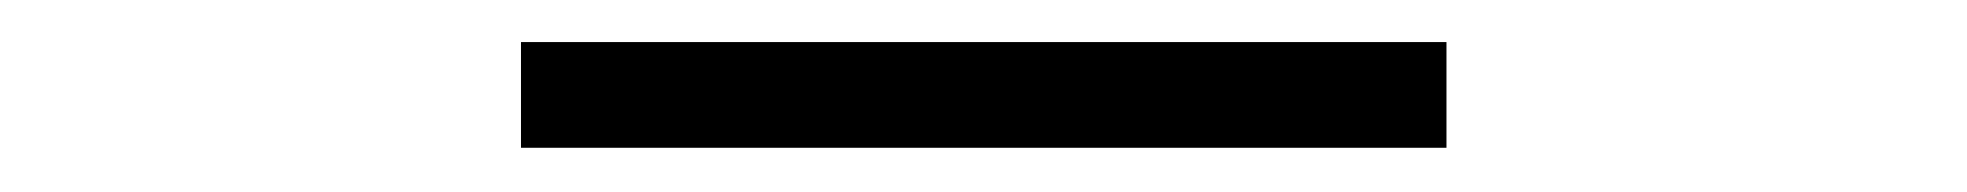

<svg xmlns="http://www.w3.org/2000/svg" viewBox="-20 -348 912 89"><path d="M221.5 -279.5V-328.5H650.5V-279.5Z"/></svg>

Font: Trispace SemiExpanded ExtraLight
Style: Regular
Weight: 200
Width: 6
Designer: Tyler Finck
Foundry: Etcetera Type Company
Version: Version 1.210; ttfautohint (v1.8.3)